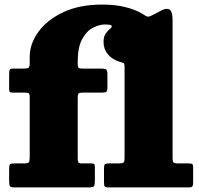

<svg xmlns="http://www.w3.org/2000/svg" viewBox="-20 -820 870 840"><path d="M320 -393Q320 -409 325.5 -412Q331 -415 345.5 -415H427.5Q442.5 -415 446.2 -419.2Q450 -423.5 450 -439V-493Q450 -512.5 444.5 -516.2Q439 -520 419.5 -520H340.5Q326.5 -520 323.2 -524Q320 -528 320 -542V-550Q320 -613.5 339.5 -649Q359 -684.5 387 -698.8Q415 -713 440 -713Q447.5 -713 458.2 -711.8Q469 -710.5 469 -705Q469 -699.5 460 -692.5Q451 -685.5 442 -672.5Q433 -659.5 433 -636Q433 -605.5 451.8 -582.8Q470.5 -560 502.5 -550Q516 -546 520.5 -544.2Q525 -542.5 525 -524V-129Q525 -113.5 521 -109.2Q517 -105 500.5 -105H457.5Q443 -105 439 -101.5Q435 -98 435 -84V-24Q435 -9 438 -4.5Q441 0 455.5 0H804.5Q819 0 822 -4.8Q825 -9.5 825 -24V-87Q825 -98.5 821.5 -101.8Q818 -105 806.5 -105H759.5Q743 -105 739 -109.2Q735 -113.5 735 -129V-732Q735 -770 721.8 -778Q708.5 -786 686.5 -774.5L647.5 -754Q635.5 -748 629.5 -747.2Q623.5 -746.5 618 -750.2Q612.5 -754 601.5 -760.5Q571 -778.5 527.5 -789.2Q484 -800 427 -800Q327 -800 256 -766.2Q185 -732.5 147.5 -680Q110 -627.5 110 -572V-545Q110 -528 105.5 -524Q101 -520 84.5 -520H39.5Q25.5 -520 22.8 -515.2Q20 -510.5 20 -496V-432Q20 -422.5 22 -418.8Q24 -415 33.5 -415H85.5Q101 -415 105.5 -412Q110 -409 110 -394V-134Q110 -115 106.2 -110Q102.5 -105 83.5 -105H42.5Q27.5 -105 23.8 -101Q20 -97 20 -81V-27Q20 -9.5 23.8 -4.8Q27.5 0 44.5 0H366.5Q385.5 0 390.2 -4.5Q395 -9 395 -29V-87Q395 -97.5 392.8 -101.2Q390.5 -105 380.5 -105H338.5Q326 -105 323 -109.8Q320 -114.5 320 -126Z"/></svg>

Font: Besley Black
Style: Regular
Weight: 900
Designer: Owen Earl
Foundry: indestructible type*
Version: Version 2.001